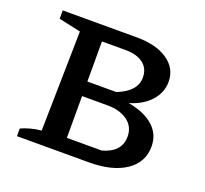

<svg xmlns="http://www.w3.org/2000/svg" viewBox="-97 -642 808 756"><g transform="rotate(20 307.0 -263.5)"><path d="M413 -273Q481 -261 518.5 -227.5Q556 -194 556 -143Q556 -76 499.5 -38Q443 0 345 0H44V-32Q58 -39 81 -45.5Q104 -52 128 -54L136 -472L44 -492V-527H354Q436 -527 484 -494Q532 -461 532 -405Q532 -361 501 -325.5Q470 -290 413 -273ZM330 -465H231V-297H352Q431 -328 431 -386Q431 -424 404 -444.5Q377 -465 330 -465ZM338 -236H231V-61H377Q454 -82 454 -147Q454 -189 421.5 -212.5Q389 -236 338 -236Z"/></g></svg>

Font: Piazzolla SC Medium
Style: Regular
Weight: 500
Designer: Juan Pablo del Peral
Foundry: Huerta Tipografica
Version: Version 1.330